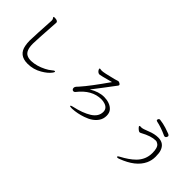

<svg xmlns="http://www.w3.org/2000/svg" viewBox="121 -1722 2757 2757"><g transform="rotate(45 1500.0 -343.5)"><path d="M353 -681 351 -659Q327 -301 327 -237V-233Q327 -92 398 -57Q432 -40 478 -40H488Q594 -44 706 -101Q757 -127 787 -153Q817 -179 827 -179Q837 -179 837 -169.5Q837 -160 820 -138Q779 -83 694 -34Q594 25 477 25Q301 25 272 -136Q263 -182 263 -233Q266 -355 284 -652V-658Q284 -683 274.5 -694Q265 -705 265 -712.5Q265 -720 285 -720Q353 -720 353 -681Z M1521 -647Q1334 -596 1317 -596Q1300 -596 1286 -606.5Q1272 -617 1264 -630.5Q1256 -644 1256 -652Q1256 -660 1261 -662H1263L1301 -658Q1343 -658 1520 -704Q1547 -711 1559 -716Q1571 -721 1580.5 -721Q1590 -721 1607.5 -711Q1625 -701 1625 -691Q1625 -681 1618.5 -672.5Q1612 -664 1582 -624.5Q1552 -585 1493.5 -507Q1435 -429 1370 -346Q1484 -417 1593 -417Q1646 -417 1695.5 -400Q1745 -383 1777 -347Q1809 -311 1809 -250Q1809 -189 1778 -142Q1722 -55 1593 -12Q1489 24 1388 29H1376Q1338 29 1338 19Q1338 7 1374 0Q1539 -36 1637.5 -98.5Q1736 -161 1736 -256Q1736 -329 1658 -354Q1624 -365 1588 -365Q1398 -365 1249 -174Q1238 -161 1223 -161Q1208 -161 1198.5 -171.5Q1189 -182 1189 -200Q1189 -218 1203.5 -234.5Q1218 -251 1236 -270Q1340 -387 1521 -647Z M2257 -485 2280 -484Q2309 -484 2394 -519Q2479 -554 2555 -554Q2672 -554 2708 -445Q2722 -405 2722 -331Q2722 -257 2692 -192Q2616 -30 2371 60Q2356 66 2343 66Q2330 66 2330 56.5Q2330 47 2354 34Q2481 -33 2554 -105Q2652 -202 2652 -337Q2652 -445 2609 -478Q2583 -498 2559 -498Q2467 -498 2336 -426Q2330 -423 2324 -420Q2318 -417 2309 -417Q2300 -417 2283.5 -429Q2267 -441 2255 -455Q2243 -469 2243 -475Q2243 -485 2257 -485ZM2394 -753Q2461 -745 2524.5 -725Q2588 -705 2614.5 -693.5Q2641 -682 2641 -666Q2641 -657 2632.5 -642.5Q2624 -628 2607 -628Q2602 -628 2596 -630Q2474 -686 2382 -704Q2361 -709 2361 -723Q2361 -727 2367 -740Q2373 -753 2388 -753Z"/></g></svg>

Font: LXGW WenKai
Style: Regular
Weight: 400
Designer: LXGW / Fontworks Inc.
Foundry: LXGW / Fontworks Inc.
Version: Version 1.520; June 14, 2025